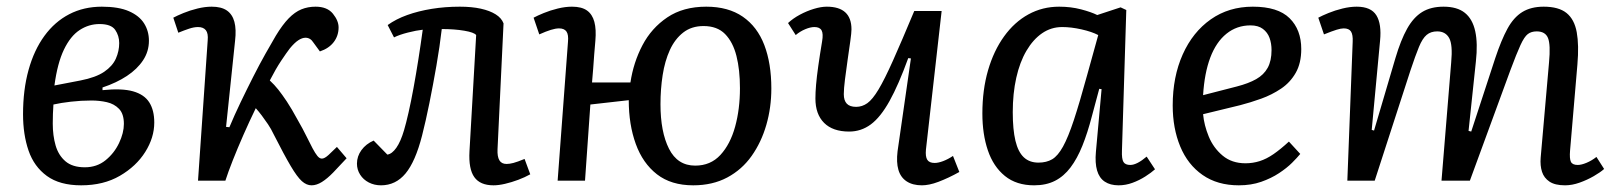

<svg xmlns="http://www.w3.org/2000/svg" viewBox="-20 -541 4838 575"><path d="M223 14Q159 14 120.5 -14Q82 -42 65.5 -90Q49 -138 49 -199Q49 -272 65.5 -331.5Q82 -391 113 -433.5Q144 -476 187.5 -498.5Q231 -521 285 -521Q335 -521 366 -507.5Q397 -494 411.5 -471Q426 -448 426 -419Q426 -387 408.5 -360.5Q391 -334 360 -313.5Q329 -293 287 -279V-271Q345 -277 378.5 -267.5Q412 -258 427 -234.5Q442 -211 442 -174Q442 -129 415 -86Q388 -43 339 -14.5Q290 14 223 14ZM234 -40Q270 -40 296 -61Q322 -82 336.5 -112.5Q351 -143 351 -170Q351 -200 336.5 -215Q322 -230 300 -235Q278 -240 254 -240Q223 -240 192.5 -236.5Q162 -233 140 -228Q139 -215 138.5 -200Q138 -185 138 -171Q138 -135 146.5 -105.5Q155 -76 176 -58Q197 -40 234 -40ZM143 -285 221 -300Q267 -309 292 -326Q317 -343 327 -365.5Q337 -388 337 -412Q337 -434 325 -451.5Q313 -469 278 -469Q246 -469 218.5 -451Q191 -433 171.5 -392.5Q152 -352 143 -285Z M657 -161 667 -160Q682 -196 700.5 -234.5Q719 -273 738 -310.5Q757 -348 775 -380Q793 -412 806 -434Q826 -467 844.5 -486Q863 -505 882.5 -513Q902 -521 925 -521Q960 -521 977 -500Q994 -479 994 -459Q994 -434 979.5 -415Q965 -396 938 -387L919 -413Q914 -421 908 -424.5Q902 -428 895 -428Q885 -428 873.5 -420.5Q862 -413 848 -396Q838 -383 822 -359Q806 -335 788 -300Q802 -287 813.5 -272.5Q825 -258 839 -237Q853 -216 872 -181Q887 -155 897.5 -133.5Q908 -112 916 -97Q924 -82 930.5 -74Q937 -66 944 -66Q952 -66 964 -77Q976 -88 989 -101L1018 -67Q996 -43 978 -24.5Q960 -6 944 4Q928 14 913 14Q898 14 884 1.5Q870 -11 850.5 -44Q831 -77 800 -138Q792 -155 782.5 -169Q773 -183 764 -195Q755 -207 746 -217Q727 -178 709 -137Q691 -96 677 -60.5Q663 -25 655 0H573L602 -420Q604 -441 596.5 -450.5Q589 -460 573 -460Q561 -460 546 -455Q531 -450 514 -443L499 -488Q510 -494 529.5 -502Q549 -510 571.5 -515.5Q594 -521 614 -521Q643 -521 659.5 -509.5Q676 -498 682 -475.5Q688 -453 684 -419Z M1141 -466Q1166 -484 1199.5 -496Q1233 -508 1273 -514.5Q1313 -521 1357 -521Q1393 -521 1420 -515Q1447 -509 1464.5 -498Q1482 -487 1488 -471L1470 -94Q1469 -72 1475.5 -61Q1482 -50 1497 -50Q1506 -50 1517.5 -53Q1529 -56 1551 -65L1568 -19Q1552 -10 1532 -2.5Q1512 5 1492.5 9.5Q1473 14 1458 14Q1418 14 1400.5 -10.5Q1383 -35 1386 -88L1406 -436Q1400 -444 1370.5 -449Q1341 -454 1303 -454Q1297 -402 1287 -344.5Q1277 -287 1266 -232.5Q1255 -178 1244 -135Q1224 -57 1194.5 -21.5Q1165 14 1121 14Q1101 14 1084.5 5.5Q1068 -3 1058.5 -18Q1049 -33 1049 -51Q1049 -73 1062.5 -91.5Q1076 -110 1099 -120L1140 -78Q1154 -80 1167 -98.5Q1180 -117 1190 -151Q1196 -171 1203.5 -204Q1211 -237 1218.5 -278Q1226 -319 1233 -363.5Q1240 -408 1246 -452Q1227 -450 1201.5 -443.5Q1176 -437 1160 -429Z M2056 14Q1990 14 1947.5 -19Q1905 -52 1884 -110Q1863 -168 1863 -241L1748 -228L1732 0H1650L1681 -416Q1683 -437 1676.5 -446.5Q1670 -456 1654 -456Q1644 -456 1629.5 -451.5Q1615 -447 1595 -438L1578 -488Q1589 -494 1608.5 -502Q1628 -510 1650.5 -515.5Q1673 -521 1693 -521Q1722 -521 1738 -509.5Q1754 -498 1760 -475.5Q1766 -453 1763 -419Q1761 -398 1759.5 -377.5Q1758 -357 1756.5 -336Q1755 -315 1753 -294H1868Q1877 -354 1904 -405.5Q1931 -457 1978.5 -489Q2026 -521 2095 -521Q2161 -521 2204.5 -491Q2248 -461 2269 -406Q2290 -351 2290 -276Q2290 -219 2275 -167Q2260 -115 2231 -74Q2202 -33 2158 -9.5Q2114 14 2056 14ZM2062 -45Q2108 -45 2137.5 -77Q2167 -109 2181.5 -161.5Q2196 -214 2196 -277Q2196 -332 2185.5 -373.5Q2175 -415 2151.5 -439Q2128 -463 2087 -463Q2051 -463 2026 -443.5Q2001 -424 1986 -391Q1971 -358 1964.5 -316Q1958 -274 1958 -229Q1958 -146 1983.5 -95.5Q2009 -45 2062 -45Z M2340 -472Q2355 -486 2375.5 -497Q2396 -508 2417.5 -514.5Q2439 -521 2456 -521Q2493 -521 2511.5 -504Q2530 -487 2530 -453Q2530 -443 2526.5 -418Q2523 -393 2518.5 -362Q2514 -331 2510.5 -303Q2507 -275 2507 -259Q2507 -240 2516 -230.5Q2525 -221 2544 -221Q2562 -221 2577.5 -232Q2593 -243 2611 -273Q2629 -303 2654.5 -360Q2680 -417 2718 -508H2800L2753 -93Q2751 -72 2757 -62.5Q2763 -53 2779 -53Q2790 -53 2804.5 -58.5Q2819 -64 2834 -74L2853 -26Q2837 -17 2821 -9.5Q2805 -2 2790.5 3.5Q2776 9 2763.5 11.5Q2751 14 2741 14Q2713 14 2695 2Q2677 -10 2670.5 -32.5Q2664 -55 2668 -88L2708 -366L2700 -367Q2671 -287 2644 -238.5Q2617 -190 2588 -168.5Q2559 -147 2523 -147Q2474 -147 2448 -173Q2422 -199 2422 -246Q2422 -264 2424 -287.5Q2426 -311 2430.5 -343Q2435 -375 2442 -417Q2446 -440 2440.5 -450Q2435 -460 2419 -460Q2407 -460 2391.5 -453.5Q2376 -447 2363 -436Z M3340 -90Q3339 -65 3344.5 -56Q3350 -47 3365 -47Q3375 -47 3387.5 -53.5Q3400 -60 3414 -72L3439 -34Q3428 -24 3410 -12.5Q3392 -1 3371.5 6.5Q3351 14 3330 14Q3305 14 3288.5 3Q3272 -8 3265.5 -30.5Q3259 -53 3262 -86L3279 -274L3272 -275L3250 -193Q3237 -143 3221.5 -104.5Q3206 -66 3186 -39.5Q3166 -13 3139.5 0.5Q3113 14 3077 14Q3024 14 2989.5 -14Q2955 -42 2938.5 -90.5Q2922 -139 2922 -201Q2922 -272 2939 -330.5Q2956 -389 2987 -432Q3018 -475 3060 -498Q3102 -521 3152 -521Q3187 -521 3217.5 -513Q3248 -505 3266 -496L3336 -519L3353 -511ZM3090 -54Q3114 -54 3131 -64Q3148 -74 3163.5 -102Q3179 -130 3196 -181.5Q3213 -233 3236 -317L3269 -436Q3250 -446 3219 -453Q3188 -460 3161 -460Q3128 -460 3101 -441.5Q3074 -423 3054 -389Q3034 -355 3023.5 -308Q3013 -261 3013 -205Q3013 -153 3021 -119.5Q3029 -86 3046 -70Q3063 -54 3090 -54Z M3732 -521Q3807 -521 3842 -486.5Q3877 -452 3877 -394Q3877 -352 3860.5 -323Q3844 -294 3816.5 -275.5Q3789 -257 3757 -245.5Q3725 -234 3694 -226L3583 -199Q3586 -166 3600 -132Q3614 -98 3641.5 -75Q3669 -52 3710 -52Q3732 -52 3752.5 -58.5Q3773 -65 3794 -79.5Q3815 -94 3840 -117L3874 -80Q3865 -69 3849.5 -53.5Q3834 -38 3810.5 -22.5Q3787 -7 3757 3.5Q3727 14 3690 14Q3626 14 3581.5 -17Q3537 -48 3514.5 -102.5Q3492 -157 3492 -225Q3492 -311 3522 -378Q3552 -445 3606 -483Q3660 -521 3732 -521ZM3788 -391Q3788 -411 3782 -427.5Q3776 -444 3762 -454.5Q3748 -465 3725 -465Q3684 -465 3653 -440Q3622 -415 3604.5 -368.5Q3587 -322 3583 -256L3684 -282Q3719 -291 3742 -304Q3765 -317 3776.5 -338Q3788 -359 3788 -391Z M4326 -354Q4331 -407 4320 -427Q4309 -447 4284 -447Q4265 -447 4252.5 -436.5Q4240 -426 4229.5 -400.5Q4219 -375 4204 -330L4097 0H4015L4031 -416Q4032 -437 4026 -446.5Q4020 -456 4004 -456Q3996 -456 3983 -452Q3970 -448 3945 -438L3928 -488Q3939 -494 3958.5 -502Q3978 -510 4000.5 -515.5Q4023 -521 4043 -521Q4086 -521 4102 -495Q4118 -469 4113 -419L4088 -152L4095 -150L4159 -367Q4175 -421 4194 -455Q4213 -489 4239 -505Q4265 -521 4303 -521Q4344 -521 4367 -502.5Q4390 -484 4398 -447.5Q4406 -411 4400 -357L4378 -149L4386 -147L4458 -367Q4476 -421 4494.5 -455Q4513 -489 4539 -505Q4565 -521 4603 -521Q4648 -521 4671.5 -502Q4695 -483 4702 -444.5Q4709 -406 4704 -348L4682 -90Q4680 -66 4684.5 -56.5Q4689 -47 4705 -47Q4716 -47 4731.5 -53.5Q4747 -60 4761 -71L4784 -35Q4773 -25 4753 -13.5Q4733 -2 4710.5 6Q4688 14 4667 14Q4637 14 4620.5 3Q4604 -8 4598 -26.5Q4592 -45 4594 -69L4619 -354Q4624 -407 4616 -427Q4608 -447 4582 -447Q4566 -447 4555.5 -439Q4545 -431 4533.5 -406Q4522 -381 4503 -330L4382 0H4297Z"/></svg>

Font: Literata
Style: Italic
Weight: 400
Italic angle: -2°
Designer: Latin by Veronika Burian and Jose Scaglione. Greek by Irene Vlachou. Cyrillic by Vera Evstafieva
Foundry: TypeTogether
Version: Version 3.103;gftools[0.9.29]